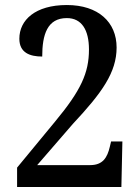

<svg xmlns="http://www.w3.org/2000/svg" viewBox="-20 -744 559 764"><path d="M48 0H463L467 -181H422L417 -160C407 -117 389 -87 339 -87H128L270 -251C386 -375 444 -456 444 -555C444 -656 371 -724 246 -724C120 -724 57 -664 57 -590C57 -534 99 -519 148 -519C148 -606 168 -672 246 -672C305 -672 334 -625 334 -547C334 -454 302 -384 199 -260L48 -77Z"/></svg>

Font: Noto Serif Ethiopic SemiCondensed Medium
Style: Regular
Weight: 500
Width: 4
Designer: Monotype Design Team
Foundry: Monotype Imaging Inc.
Version: Version 2.102